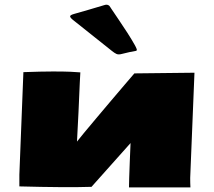

<svg xmlns="http://www.w3.org/2000/svg" viewBox="-20 -815 928 833"><path d="M539.6 -2Q539.6 -13.2 540.5 -42.7Q541.5 -72.3 543 -112.3Q544.4 -152.3 546.4 -194.3L377 -4.4Q356 -3.4 317.6 -3.2Q279.3 -2.9 236.6 -3.2Q193.8 -3.4 157.5 -4.2Q121.1 -4.9 104 -5.4L64 -6.3V-57.1L81.5 -502Q161.1 -504.9 209.5 -504.9Q257.8 -504.9 285.2 -503.7Q312.5 -502.4 328.6 -501L326.2 -457Q323.2 -393.1 320.6 -328.9Q317.9 -264.6 314 -200.7Q321.3 -210.4 344 -237.8Q366.7 -265.1 397.5 -301.8Q428.2 -338.4 460.7 -376.7Q493.2 -415 520.5 -447Q547.9 -479 563 -496.6H563.5L823.7 -499.5L805.2 -43.5V-40Q805.2 -32.7 805.4 -21.2Q805.7 -9.8 806.2 -2ZM510.7 -581.5Q494.1 -576.7 485.1 -581.1Q476.1 -585.4 465.8 -593.8L295.4 -729.5Q283.7 -739.3 284.2 -744.6Q284.7 -750 302.7 -754.9Q332 -762.7 362.3 -772Q392.6 -781.2 433.1 -793Q445.8 -797.4 454.6 -789.6Q456.1 -787.1 458.5 -783.9Q460.9 -780.8 463.4 -776.4Q475.1 -758.8 494.6 -730.2Q514.2 -701.7 533.2 -671.9Q552.2 -642.1 564.2 -620.6Q576.2 -599.1 573.2 -596.2Q569.8 -593.8 567.4 -593.8Q557.1 -591.8 541.7 -588.9Q526.4 -585.9 510.7 -581.5Z"/></svg>

Font: Seymour One
Style: Regular
Weight: 400
Designer: Vernon Adams
Foundry: Vernon Adams
Version: Version 1.100; ttfautohint (v1.8.4.7-5d5b);gftools[0.9.33]